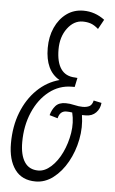

<svg xmlns="http://www.w3.org/2000/svg" viewBox="-52 -746 474 793"><g transform="rotate(5 184.5 -350.0)"><path d="M126 10Q69 10 40 -30Q11 -70 11 -138Q11 -209 33.5 -266.5Q56 -324 96 -363Q136 -402 188 -416Q128 -450 128 -544Q128 -591 145 -628.5Q162 -666 192 -688Q222 -710 262 -710Q310 -710 350 -680L328 -640Q311 -655 296 -660Q281 -665 263 -665Q226 -665 199.5 -629.5Q173 -594 173 -542Q173 -489 192.5 -461Q212 -433 251 -432L261 -431L253 -393H242Q189 -393 147 -360Q105 -327 81 -271Q57 -215 57 -147Q57 -94 76 -65Q95 -36 133 -36Q160 -36 186 -59.5Q212 -83 230 -121Q248 -159 255 -202.5Q262 -246 252 -287Q239 -289 228 -289Q201 -289 194 -258L160 -268Q166 -291 180 -307Q194 -323 222 -323Q239 -323 258 -318.5Q277 -314 293 -314Q310 -314 321 -320Q332 -326 336 -344L369 -337Q367 -313 351 -296.5Q335 -280 309 -280Q301 -280 293 -280Q301 -230 291 -179Q281 -128 257 -85Q233 -42 199 -16Q165 10 126 10Z"/></g></svg>

Font: Georama ExtraCondensed Light
Style: Italic
Weight: 300
Width: 2
Italic angle: -9°
Designer: Jean-Baptiste Levee
Foundry: Production Type
Version: Version 1.000